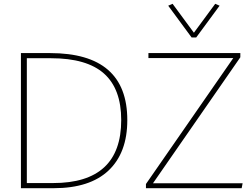

<svg xmlns="http://www.w3.org/2000/svg" viewBox="-20 -989 1319 1009"><path d="M90 0V-710H243Q649 -710 649 -358Q649 -186 550.5 -93Q452 0 262 0ZM121 -27H259Q617 -27 617 -358Q617 -522 526.5 -602.5Q436 -683 248 -683H121ZM747 0V-22L1206 -684H760V-710H1243V-688L784 -26H1255L1250 0ZM987 -792 864 -959 887 -969 999 -817 1111 -969 1134 -959 1011 -792Z"/></svg>

Font: Livvic Thin
Style: Regular
Weight: 250
Designer: Jacques Le Bailly, Baron von Fonthausen
Version: Version 1.001; ttfautohint (v1.8.2)